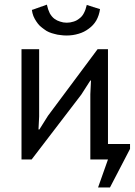

<svg xmlns="http://www.w3.org/2000/svg" viewBox="-20 -706 596 850"><path d="M379.9 0Q399.4 0 458 0Q447.3 31.2 414.1 124Q427.7 124 466.8 124Q489.3 81.1 555.7 -46.9Q555.7 -52.7 555.7 -68.4Q531.2 -68.4 458 -68.4Q458 -173.8 458 -488.3Q446.3 -488.3 412.1 -488.3Q357.4 -414.1 192.4 -193.4Q182.6 -178.7 154.3 -132.8Q153.3 -132.8 150.4 -132.8Q151.4 -147.5 153.3 -190.4Q153.3 -264.6 153.3 -488.3Q133.8 -488.3 75.2 -488.3Q75.2 -366.2 75.2 0Q85.9 0 120.1 0Q174.8 -72.3 339.8 -287.1Q349.6 -302.7 379.9 -349.6Q380.9 -349.6 382.8 -349.6Q381.8 -335 379.9 -289.1Q379.9 -216.8 379.9 0ZM121.1 -662.1Q123 -647.5 127.9 -634.8Q133.8 -621.1 140.6 -611.3Q147.5 -600.6 156.2 -591.8Q166 -583 175.8 -576.2Q185.5 -568.4 197.3 -563.5Q209 -558.6 221.7 -555.7Q234.4 -551.8 248 -550.8Q260.7 -548.8 274.4 -548.8Q302.7 -548.8 328.1 -556.6Q352.5 -563.5 373 -579.1Q393.6 -593.8 406.2 -615.2Q418.9 -637.7 422.9 -666Q422.9 -666 421.9 -666Q421.9 -666 420.9 -666Q420.9 -666 419.9 -667Q419.9 -667 418.9 -667Q418 -667 417 -668Q417 -668 416 -668Q416 -668 415 -668Q415 -668 414.1 -668Q414.1 -668 413.1 -668.9Q413.1 -668.9 412.1 -668.9Q412.1 -668.9 411.1 -668.9Q411.1 -668.9 411.1 -669.9Q411.1 -669.9 410.2 -669.9Q410.2 -669.9 409.2 -669.9Q409.2 -669.9 407.2 -670.9Q407.2 -670.9 406.2 -670.9Q406.2 -670.9 405.3 -670.9Q405.3 -670.9 405.3 -670.9Q404.3 -670.9 403.3 -671.9Q403.3 -671.9 402.3 -671.9Q402.3 -671.9 401.4 -671.9Q401.4 -671.9 401.4 -672.9Q401.4 -672.9 400.4 -672.9Q400.4 -672.9 399.4 -672.9Q399.4 -672.9 398.4 -672.9Q398.4 -672.9 398.4 -673.8Q398.4 -673.8 397.5 -673.8Q397.5 -673.8 396.5 -673.8Q396.5 -673.8 395.5 -673.8Q395.5 -673.8 394.5 -674.8Q394.5 -674.8 393.6 -674.8Q393.6 -674.8 392.6 -674.8Q392.6 -674.8 391.6 -675.8Q391.6 -675.8 391.6 -675.8Q391.6 -675.8 390.6 -675.8Q390.6 -675.8 389.6 -675.8Q389.6 -675.8 388.7 -676.8Q388.7 -676.8 388.7 -676.8Q388.7 -676.8 386.7 -676.8Q386.7 -676.8 385.7 -677.7Q385.7 -677.7 385.7 -677.7Q385.7 -677.7 383.8 -677.7Q383.8 -677.7 382.8 -678.7Q382.8 -678.7 381.8 -678.7Q381.8 -678.7 380.9 -678.7Q380.9 -678.7 379.9 -679.7Q379.9 -679.7 378.9 -679.7Q378.9 -679.7 377.9 -679.7Q377.9 -679.7 377 -679.7Q377 -679.7 377 -680.7Q377 -680.7 376 -680.7Q376 -680.7 375 -680.7Q375 -680.7 374 -680.7Q374 -680.7 373 -681.6Q373 -681.6 372.1 -681.6Q372.1 -681.6 372.1 -681.6Q372.1 -681.6 371.1 -682.6Q371.1 -682.6 370.1 -682.6Q370.1 -682.6 369.1 -682.6Q369.1 -682.6 368.2 -682.6Q368.2 -682.6 367.2 -683.6Q367.2 -683.6 366.2 -683.6Q366.2 -683.6 365.2 -683.6Q365.2 -683.6 364.3 -684.6Q359.4 -663.1 351.6 -648.4Q343.8 -632.8 331.1 -624Q319.3 -614.3 305.7 -610.4Q291 -605.5 275.4 -605.5Q259.8 -605.5 246.1 -610.4Q232.4 -614.3 220.7 -623Q209 -631.8 200.2 -647.5Q192.4 -663.1 187.5 -685.5Q186.5 -685.5 185.5 -684.6Q185.5 -684.6 184.6 -684.6Q184.6 -684.6 183.6 -683.6Q183.6 -683.6 182.6 -683.6Q182.6 -683.6 181.6 -683.6Q181.6 -683.6 180.7 -682.6Q180.7 -682.6 179.7 -682.6Q179.7 -682.6 178.7 -682.6Q178.7 -682.6 177.7 -681.6Q177.7 -681.6 177.7 -681.6Q177.7 -681.6 176.8 -681.6Q176.8 -681.6 175.8 -680.7Q175.8 -680.7 174.8 -680.7Q174.8 -680.7 172.9 -679.7Q172.9 -679.7 171.9 -679.7Q171.9 -679.7 170.9 -679.7Q170.9 -679.7 169.9 -678.7Q169.9 -678.7 169.9 -678.7Q169.9 -678.7 168.9 -678.7Q168 -678.7 167 -677.7Q167 -677.7 166 -677.7Q166 -677.7 165 -677.7Q165 -677.7 165 -676.8Q165 -676.8 164.1 -676.8Q164.1 -676.8 162.1 -676.8Q162.1 -676.8 161.1 -675.8Q161.1 -675.8 161.1 -675.8Q160.2 -675.8 159.2 -675.8Q159.2 -675.8 158.2 -674.8Q158.2 -674.8 158.2 -674.8Q157.2 -674.8 156.2 -673.8Q156.2 -673.8 156.2 -673.8Q156.2 -673.8 154.3 -673.8Q154.3 -673.8 153.3 -672.9Q153.3 -672.9 152.3 -672.9Q152.3 -672.9 151.4 -672.9Q151.4 -672.9 150.4 -671.9Q150.4 -671.9 150.4 -671.9Q149.4 -671.9 148.4 -671.9Q148.4 -671.9 148.4 -670.9Q148.4 -670.9 147.5 -670.9Q147.5 -670.9 146.5 -670.9Q146.5 -670.9 145.5 -670.9Q145.5 -670.9 145.5 -669.9Q145.5 -669.9 144.5 -669.9Q144.5 -669.9 143.6 -669.9Q143.6 -669.9 142.6 -669.9Q142.6 -669.9 141.6 -668.9Q141.6 -668.9 140.6 -668.9Q140.6 -668.9 139.6 -668Q139.6 -668 138.7 -668Q138.7 -668 137.7 -668Q137.7 -668 136.7 -667Q136.7 -667 136.7 -667Q136.7 -667 135.7 -667Q135.7 -667 134.8 -667Q134.8 -667 133.8 -666Q133.8 -666 132.8 -666Q132.8 -666 131.8 -666Q131.8 -666 130.9 -665Q130.9 -665 130.9 -665Q130.9 -665 128.9 -665Q128.9 -665 127.9 -664.1Q127.9 -664.1 127.9 -664.1Q127.9 -664.1 126 -663.1Q126 -663.1 125 -663.1Q125 -663.1 124 -663.1Q124 -663.1 123 -663.1Q123 -663.1 122.1 -662.1Q122.1 -662.1 121.1 -662.1Q121.1 -662.1 121.1 -662.1Z"/></svg>

Font: Aptus Gothic JP
Style: Medium
Weight: 400
Designer: Fuminori Ogawa / Motoya
Version: Version 1